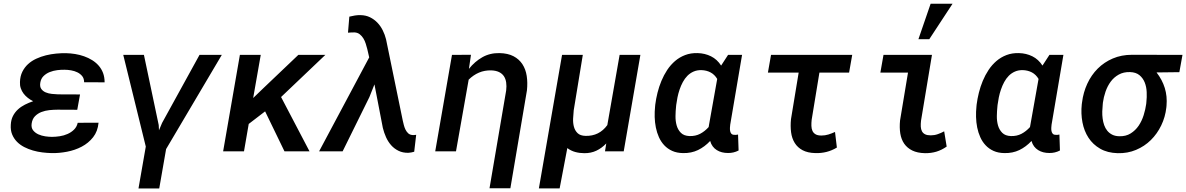

<svg xmlns="http://www.w3.org/2000/svg" viewBox="-20 -829 6499 1052"><path d="M39.1 -145.5Q40.5 -172.9 51 -193.4Q61.5 -213.9 78.1 -229.2Q94.7 -244.6 116.5 -255.6Q138.2 -266.6 161.6 -274.4Q146 -282.2 132.6 -292.7Q119.1 -303.2 109.1 -316.4Q99.1 -329.6 93.8 -345.5Q88.4 -361.3 89.4 -379.9Q90.3 -411.6 102.5 -436Q114.7 -460.4 134 -478Q153.3 -495.6 178.7 -507.3Q204.1 -519 231.7 -525.9Q259.3 -532.7 287.8 -535.4Q316.4 -538.1 342.3 -537.6Q366.7 -537.1 392.1 -533Q417.5 -528.8 440.9 -520.5Q464.4 -512.2 484.9 -499.5Q505.4 -486.8 520.8 -469.2Q536.1 -451.7 544.7 -429Q553.2 -406.2 553.2 -377.9L440.9 -378.4Q440.9 -398.9 430.4 -411.9Q419.9 -424.8 404.1 -432.6Q388.2 -440.4 369.4 -443.6Q350.6 -446.8 334 -446.8Q315.4 -447.3 293.7 -444.6Q272 -441.9 252.4 -434.1Q232.9 -426.3 218.5 -412.1Q204.1 -397.9 200.7 -375.5Q197.3 -354 206.3 -341.6Q215.3 -329.1 230.5 -322.8Q245.6 -316.4 264.2 -314.5Q282.7 -312.5 298.3 -312L418.5 -311.5L403.3 -227.5L295.4 -228Q273.9 -228 250.5 -225.6Q227.1 -223.1 206.5 -215.1Q186 -207 171.4 -191.9Q156.7 -176.8 153.3 -150.9Q150.4 -128.9 161.4 -115Q172.4 -101.1 189.9 -93Q207.5 -85 228 -82Q248.5 -79.1 264.6 -79.1Q284.2 -79.1 307.1 -82.5Q330.1 -85.9 350.3 -95Q370.6 -104 385.7 -118.9Q400.9 -133.8 405.8 -156.2L520 -156.7Q515.6 -109.4 490.2 -77.1Q464.8 -44.9 427.7 -25.4Q390.6 -5.9 346.9 2.4Q303.2 10.7 262.2 9.8Q238.8 9.3 212.4 6.1Q186 2.9 160.6 -4.4Q135.3 -11.7 112.5 -23.4Q89.8 -35.2 73 -52.2Q56.2 -69.3 46.6 -92.3Q37.1 -115.2 39.1 -145.5Z M1073.2 -528.3H1195.3L890.1 -12.2L852.5 203.6H738.8L778.8 -25.9L655.3 -528.3H768.6L849.6 -144L851.1 -115.2L868.2 -155.8Z M1432.6 -218.8 1342.8 -149.9 1316.9 0H1202.6L1294.4 -528.3H1408.7L1367.2 -292L1422.9 -345.7L1614.7 -528.3H1762.7L1520 -297.4L1675.8 0H1538.6Z M1857.4 0H1728.5L2002.9 -514.6L1992.2 -561Q1988.8 -574.2 1983.9 -589.8Q1979 -605.5 1970.9 -618.7Q1962.9 -631.8 1951.2 -641.1Q1939.5 -650.4 1922.9 -651.4Q1914.1 -651.9 1904.8 -651.1Q1895.5 -650.4 1886.7 -649.9L1894 -737.8Q1909.2 -741.7 1924.6 -744.1Q1939.9 -746.6 1955.6 -746.1Q1984.4 -745.6 2007.3 -734.4Q2030.3 -723.1 2047.9 -704.8Q2065.4 -686.5 2077.1 -662.8Q2088.9 -639.2 2095.2 -613.8L2187 -167.5Q2189.5 -157.2 2192.6 -144.3Q2195.8 -131.3 2201.4 -119.6Q2207 -107.9 2215.8 -99.4Q2224.6 -90.8 2237.8 -89.4Q2243.2 -88.4 2249 -89.1Q2254.9 -89.8 2260.3 -90.3L2249.5 2.4Q2241.2 4.9 2233.4 6.3Q2225.6 7.8 2217.3 8.3Q2187 8.8 2163.6 -2.7Q2140.1 -14.2 2123.3 -33.2Q2106.4 -52.2 2095.2 -77.1Q2084 -102.1 2077.6 -128.4L2031.7 -366.7L2003.9 -296.9Z M2560.5 -528.8 2549.3 -451.7Q2581.1 -491.7 2622.8 -515.4Q2664.6 -539.1 2716.8 -538.1Q2762.7 -537.1 2793.5 -521Q2824.2 -504.9 2842.3 -477.3Q2860.4 -449.7 2866 -412.8Q2871.6 -376 2867.2 -334L2776.4 202.6H2662.1L2753.4 -333.5Q2756.3 -357.4 2753.4 -377.2Q2750.5 -397 2741 -411.4Q2731.4 -425.8 2714.4 -434.1Q2697.3 -442.4 2671.9 -443.4Q2635.3 -444.3 2604.5 -431.2Q2573.7 -418 2547.9 -392.6L2478.5 0H2364.7L2456.5 -528.3Z M3173.3 -528.3 3123.5 -224.6Q3121.1 -203.1 3120.1 -178.7Q3119.1 -154.3 3124.8 -133.8Q3130.4 -113.3 3144.8 -99.4Q3159.2 -85.4 3188 -84.5Q3263.2 -82.5 3307.6 -143.6L3375 -528.3H3488.8L3397.5 0H3294.9L3301.8 -43Q3276.9 -17.1 3247.3 -3.2Q3217.8 10.7 3181.2 10.3Q3155.8 10.3 3132.3 3.9Q3108.9 -2.4 3088.4 -17.6L3046.4 203.1H2932.6L3059.6 -528.3Z M4045.9 -528.3 3981 -146Q3980 -138.7 3979.5 -129.2Q3979 -119.6 3980.5 -111.3Q3981.9 -103 3986.8 -96.9Q3991.7 -90.8 4002 -90.3Q4007.3 -89.4 4012.9 -90.1Q4018.6 -90.8 4023.9 -91.8L4026.9 -4.4Q3999.5 9.8 3968.8 9.3Q3951.2 9.3 3935.8 5.4Q3920.4 1.5 3907.5 -6.6Q3894.5 -14.6 3885.3 -26.9Q3876 -39.1 3871.1 -56.6Q3840.8 -24.4 3804.4 -6.8Q3768.1 10.7 3722.7 9.8Q3688.5 9.3 3663.1 -2.2Q3637.7 -13.7 3619.6 -33Q3601.6 -52.2 3590.3 -77.4Q3579.1 -102.5 3573.5 -130.6Q3567.9 -158.7 3567.1 -188Q3566.4 -217.3 3569.3 -245.1L3570.3 -255.9Q3574.2 -287.1 3582.5 -320.6Q3590.8 -354 3604 -385.7Q3617.2 -417.5 3635.7 -445.6Q3654.3 -473.6 3678.7 -494.6Q3703.1 -515.6 3733.9 -527.3Q3764.6 -539.1 3802.2 -538.1Q3842.3 -537.1 3875.7 -520.5Q3909.2 -503.9 3931.2 -469.7L3969.2 -528.3ZM3684.1 -243.7Q3681.6 -220.7 3681.2 -193.4Q3680.7 -166 3687.5 -141.8Q3694.3 -117.7 3710.9 -101.1Q3727.5 -84.5 3758.3 -83.5Q3790.5 -82.5 3816.2 -95.9Q3841.8 -109.4 3862.8 -132.8L3865.2 -147L3909.7 -396.5Q3895.5 -420.4 3873.5 -432.1Q3851.6 -443.8 3823.7 -444.8Q3799.3 -445.3 3780 -436.8Q3760.7 -428.2 3746.3 -413.6Q3731.9 -398.9 3721.4 -379.4Q3710.9 -359.9 3703.6 -338.4Q3696.3 -316.9 3691.9 -294.9Q3687.5 -272.9 3685.1 -253.9Z M4632.3 -431.2H4469.7L4427.2 -172.4Q4425.3 -154.8 4425.8 -139.2Q4426.3 -123.5 4431.6 -111.8Q4437 -100.1 4448.5 -93.3Q4460 -86.4 4480.5 -86.4Q4500.5 -86.4 4518.8 -92Q4537.1 -97.7 4555.2 -106L4565.4 -20.5Q4537.6 -3.9 4508.5 3.4Q4479.5 10.7 4447.3 9.8Q4405.3 8.8 4377.7 -5.9Q4350.1 -20.5 4334.5 -45.7Q4318.8 -70.8 4314.5 -104.2Q4310.1 -137.7 4314 -176.3L4356 -431.2H4187.5L4204.6 -528.3H4649.4Z M4820.8 -528.3H5086.4L5026.4 -167.5Q5024.4 -149.9 5025.1 -135.3Q5025.9 -120.6 5031.5 -109.9Q5037.1 -99.1 5048.6 -93.3Q5060.1 -87.4 5079.6 -87.4Q5099.6 -87.4 5117.9 -93.8Q5136.2 -100.1 5153.3 -109.4L5167 -25.9Q5139.6 -6.8 5110.6 2Q5081.5 10.7 5047.9 10.3Q5006.3 9.3 4978.5 -4.4Q4950.7 -18.1 4934.3 -41.7Q4918 -65.4 4912.8 -97.9Q4907.7 -130.4 4911.6 -169.4L4955.1 -431.2H4803.7ZM5079.1 -808.6H5199.2L5071.8 -614.3H5012.2Z M5806.6 -528.3 5741.7 -146Q5740.7 -138.7 5740.2 -129.2Q5739.7 -119.6 5741.2 -111.3Q5742.7 -103 5747.6 -96.9Q5752.4 -90.8 5762.7 -90.3Q5768.1 -89.4 5773.7 -90.1Q5779.3 -90.8 5784.7 -91.8L5787.6 -4.4Q5760.3 9.8 5729.5 9.3Q5711.9 9.3 5696.5 5.4Q5681.2 1.5 5668.2 -6.6Q5655.3 -14.6 5646 -26.9Q5636.7 -39.1 5631.8 -56.6Q5601.6 -24.4 5565.2 -6.8Q5528.8 10.7 5483.4 9.8Q5449.2 9.3 5423.8 -2.2Q5398.4 -13.7 5380.4 -33Q5362.3 -52.2 5351.1 -77.4Q5339.8 -102.5 5334.2 -130.6Q5328.6 -158.7 5327.9 -188Q5327.1 -217.3 5330.1 -245.1L5331.1 -255.9Q5335 -287.1 5343.3 -320.6Q5351.6 -354 5364.7 -385.7Q5377.9 -417.5 5396.5 -445.6Q5415 -473.6 5439.5 -494.6Q5463.9 -515.6 5494.6 -527.3Q5525.4 -539.1 5563 -538.1Q5603 -537.1 5636.5 -520.5Q5669.9 -503.9 5691.9 -469.7L5730 -528.3ZM5444.8 -243.7Q5442.4 -220.7 5441.9 -193.4Q5441.4 -166 5448.2 -141.8Q5455.1 -117.7 5471.7 -101.1Q5488.3 -84.5 5519 -83.5Q5551.3 -82.5 5576.9 -95.9Q5602.5 -109.4 5623.5 -132.8L5626 -147L5670.4 -396.5Q5656.2 -420.4 5634.3 -432.1Q5612.3 -443.8 5584.5 -444.8Q5560.1 -445.3 5540.8 -436.8Q5521.5 -428.2 5507.1 -413.6Q5492.7 -398.9 5482.2 -379.4Q5471.7 -359.9 5464.4 -338.4Q5457 -316.9 5452.6 -294.9Q5448.2 -272.9 5445.8 -253.9Z M6441.9 -433.6 6316.9 -432.1Q6348.1 -392.1 6362.1 -346.7Q6376 -301.3 6371.6 -250.5L6370.6 -239.7Q6364.7 -187.5 6342.5 -141.6Q6320.3 -95.7 6285.6 -61.5Q6251 -27.3 6204.6 -7.8Q6158.2 11.7 6104 10.3Q6047.9 8.8 6008.1 -14.2Q5968.3 -37.1 5944.1 -74.2Q5919.9 -111.3 5910.9 -158.9Q5901.9 -206.5 5907.2 -257.3L5908.7 -268.1Q5915.5 -322.8 5937.5 -370.4Q5959.5 -418 5994.6 -453.1Q6029.8 -488.3 6077.1 -508.5Q6124.5 -528.8 6182.1 -528.8L6459 -528.3ZM6022 -255.4Q6020 -237.8 6019.5 -218.3Q6019 -198.7 6021.5 -179.7Q6023.9 -160.6 6030 -143.3Q6036.1 -126 6046.9 -112.8Q6057.6 -99.6 6073.7 -91.3Q6089.8 -83 6112.8 -82.5Q6148.9 -81.5 6175 -97.9Q6201.2 -114.3 6218.8 -140.1Q6236.3 -166 6246.3 -198Q6256.3 -230 6260.3 -259.8L6261.2 -270Q6264.2 -295.9 6262.9 -324.5Q6261.7 -353 6252.2 -377Q6242.7 -400.9 6223.4 -417Q6204.1 -433.1 6171.4 -434.1Q6136.2 -435.1 6109.9 -420.4Q6083.5 -405.8 6065.7 -381.6Q6047.9 -357.4 6037.4 -326.9Q6026.9 -296.4 6022.9 -266.1Z"/></svg>

Font: Roboto Mono Medium
Style: Italic
Weight: 500
Designer: Google
Version: Version 2.000985; 2015; ttfautohint (v1.3)